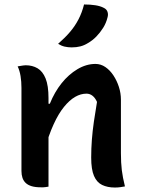

<svg xmlns="http://www.w3.org/2000/svg" viewBox="-20 -834 640 859"><path d="M539 0Q528 2 517.5 3.5Q507 5 494 5Q461 5 437 -6.5Q413 -18 400.5 -47Q388 -76 388 -129Q388 -169 391 -208.5Q394 -248 400 -289.5Q406 -331 414 -378Q406 -396 394 -405.5Q382 -415 367 -415Q341 -415 316 -400.5Q291 -386 266.5 -356Q242 -326 220 -278Q198 -230 179 -163L178 -370H203Q224 -422 255.5 -461.5Q287 -501 326.5 -524.5Q366 -548 407 -548Q431 -548 451.5 -534Q472 -520 487.5 -496.5Q503 -473 512 -445Q521 -417 521 -388Q521 -348 521 -308.5Q521 -269 521 -229Q521 -189 521 -149Q521 -105 525 -72.5Q529 -40 539 0ZM197 1Q190 2 184.5 3Q179 4 174 4Q169 4 163 4Q138 4 121.5 -1Q105 -6 95 -15.5Q85 -25 80.5 -38.5Q76 -52 76 -69Q76 -119 76 -167Q76 -215 76 -260.5Q76 -306 76 -351Q76 -396 76 -441Q76 -469 72 -493.5Q68 -518 59 -537Q65 -538 71 -539Q77 -540 83.5 -541Q90 -542 95 -542Q125 -542 148 -528.5Q171 -515 184 -483Q197 -451 197 -395Q197 -328 197 -259Q197 -190 197 -124Q197 -58 197 1ZM356 -814Q384 -814 406.5 -810.5Q429 -807 444 -799Q457 -793 461 -781Q465 -769 461 -756Q455 -731 441.5 -709.5Q428 -688 411 -670.5Q394 -653 373 -641Q357 -631 339.5 -626.5Q322 -622 301 -622Q284 -622 269 -625.5Q254 -629 240 -638Q272 -666 294 -692Q316 -718 331.5 -748Q347 -778 356 -814Z"/></svg>

Font: Recursive Monospace Casual SemiBold
Style: Regular
Weight: 600
Version: Version 1.047